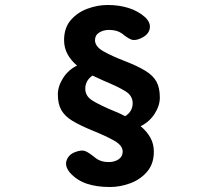

<svg xmlns="http://www.w3.org/2000/svg" viewBox="-20 -740 873 770"><path d="M421 10Q367 10 327.5 -3.5Q288 -17 261 -47Q239 -73 247 -96.5Q255 -120 281 -130Q307 -140 322 -134Q337 -128 365 -105Q385 -90 416 -90Q439 -90 455.5 -101Q472 -112 472 -132Q472 -156 439.5 -175Q407 -194 347 -218Q299 -238 269.5 -256Q240 -274 226 -298.5Q212 -323 212 -361Q212 -394 233 -427Q254 -460 289 -477Q265 -497 251 -522.5Q237 -548 237 -579Q237 -628 263.5 -659Q290 -690 330.5 -705Q371 -720 412 -720Q457 -720 495.5 -708Q534 -696 562 -671Q585 -649 580.5 -625Q576 -601 546 -587Q521 -575 505 -582Q489 -589 470 -605Q468 -606 467 -607Q448 -620 417 -620Q395 -620 378 -609.5Q361 -599 361 -579Q361 -554 393.5 -535Q426 -516 486 -493Q534 -474 564 -455.5Q594 -437 607.5 -412.5Q621 -388 621 -349Q621 -316 600 -283.5Q579 -251 544 -234Q569 -213 583 -188Q597 -163 597 -132Q597 -83 570 -51.5Q543 -20 502.5 -5Q462 10 421 10ZM482 -274Q512 -293 512 -326Q512 -355 485.5 -372.5Q459 -390 392 -418Q382 -423 371.5 -427.5Q361 -432 351 -437Q322 -417 322 -384Q322 -356 348 -338.5Q374 -321 441 -293Q452 -289 462 -284Q472 -279 482 -274Z"/></svg>

Font: Zen Maru Gothic Black
Style: Regular
Weight: 900
Designer: Yoshimichi Ohira
Foundry: Positype
Version: Version 1.001